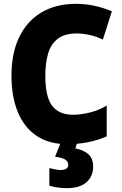

<svg xmlns="http://www.w3.org/2000/svg" viewBox="-20 -744 640 1004"><path d="M333 10Q236 10 171 -34Q106 -78 73 -158.5Q40 -239 40 -348Q40 -467 81 -551Q122 -635 197.5 -679.5Q273 -724 378 -724Q425 -724 470.5 -714.5Q516 -705 565 -685L518 -537Q483 -554 447 -561.5Q411 -569 381 -569Q319 -569 283 -542Q247 -515 232 -465.5Q217 -416 217 -347Q217 -238 252.5 -191Q288 -144 363 -144Q403 -144 451 -156Q499 -168 538 -192V-31Q491 -10 438 0Q385 10 333 10ZM329 240Q307 240 282 236.5Q257 233 238 227V135Q255 139 269.5 142Q284 145 297 145Q337 145 337 117Q337 83 268 76L300 -5H386L374 32Q416 40 441.5 62Q467 84 467 128Q467 178 432 209Q397 240 329 240Z"/></svg>

Font: Noto Sans Mono Black
Style: Regular
Weight: 900
Designer: Monotype Design Team
Foundry: Monotype Imaging Inc.
Version: Version 2.014